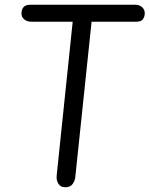

<svg xmlns="http://www.w3.org/2000/svg" viewBox="-20 -792 633 813"><path d="M256 1Q237 1 227.5 -13.5Q218 -28 220 -49L290 -721H370L299 -44Q298 -28 288 -13.5Q278 1 256 1ZM114 -700Q93 -700 81.5 -711Q70 -722 71 -736Q71 -751 79.5 -761.5Q88 -772 109 -772H551Q571 -772 582 -761.5Q593 -751 593 -736Q593 -722 585.5 -711Q578 -700 556 -700Z"/></svg>

Font: Edu SA Beginner Medium
Style: Regular
Weight: 500
Version: Version 1.003